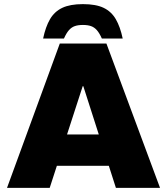

<svg xmlns="http://www.w3.org/2000/svg" viewBox="-20 -911 810 931"><path d="M14 0 270 -700H496L756 0H542L384 -493H381L221 0ZM228 -107V-259H538V-107ZM189 -724Q201 -781 222.5 -818Q244 -855 282 -873Q320 -891 382 -891Q445 -891 482.5 -873Q520 -855 541.5 -818Q563 -781 575 -724H474Q462 -751 449.5 -765Q437 -779 421 -784.5Q405 -790 382 -790Q359 -790 343 -784.5Q327 -779 314.5 -765Q302 -751 290 -724Z"/></svg>

Font: REM ExtraBold
Style: Regular
Weight: 800
Designer: Octavio Pardo
Foundry: Ashler Design
Version: Version 1.005;gftools[0.9.28]